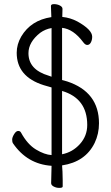

<svg xmlns="http://www.w3.org/2000/svg" viewBox="-20 -790 540 931"><path d="M266 121Q253 121 240.5 114.5Q228 108 228 98L230 14Q112 6 43 -95Q39 -101 39 -113Q39 -124 48.5 -139.5Q58 -155 68 -155Q78 -155 82 -147Q113 -90 154.5 -65Q196 -40 230 -38V-366L192 -377Q61 -418 61 -534Q61 -575 83 -613Q130 -692 229 -707L227 -761Q227 -770 242 -770Q257 -770 270 -763.5Q283 -757 283 -747L282 -708Q321 -704 355 -686Q427 -646 427 -612Q427 -596 420.5 -584Q414 -572 403 -572Q393 -572 383 -586Q336 -649 281 -655V-402L306 -395Q460 -344 460 -192Q460 -141 439 -97Q394 -5 281 12L283 43Q283 64 284 84V114Q284 121 269 121ZM281 -42Q332 -52 367.5 -91.5Q403 -131 403 -184Q403 -313 281 -349ZM230 -418V-654Q200 -649 175 -631Q118 -586 118 -532Q118 -452 216 -423Z"/></svg>

Font: LXGW WenKai Mono TC Light
Style: Regular
Weight: 300
Designer: LXGW / Fontworks Inc.
Foundry: LXGW / Fontworks Inc.
Version: Version 1.330